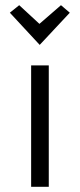

<svg xmlns="http://www.w3.org/2000/svg" viewBox="-20 -720 308 740"><path d="M133 -547 18 -671 54 -700 132 -628 215 -700 249 -671ZM100 0V-468H168V0Z"/></svg>

Font: Didact Gothic
Style: Regular
Weight: 400
Designer: Daniel Johnson
Foundry: Daniel Johnson
Version: Version 2.101;PS 002.101;hotconv 1.0.88;makeotf.lib2.5.64775